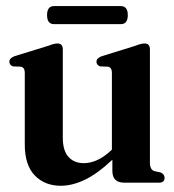

<svg xmlns="http://www.w3.org/2000/svg" viewBox="-20 -586 558 616"><path d="M59.5 -122V-352.5Q59.5 -369 47.5 -372L21.5 -373Q10 -377.5 10 -388Q10 -399 26 -405.5L134.5 -439Q146.5 -443.5 152.8 -445Q159 -446.5 164.5 -446.5Q181.5 -446.5 181.5 -427.5V-144Q181.5 -102.5 199.8 -82.5Q218 -62.5 249 -62.5Q269.5 -62.5 291 -72Q312.5 -81.5 335 -102L339 -106V-352.5Q339 -369 327 -372L301 -373Q289.5 -377.5 289.5 -388Q289.5 -399 306 -405.5L414 -439Q425.5 -443.5 432 -445Q438.5 -446.5 444 -446.5Q461 -446.5 461 -427.5V-64Q461 -41.5 475.5 -37L496 -32.5Q508 -26.5 508 -15.5Q508 0 490.5 0H378Q340.5 0 340.5 -38V-73.5Q292 -28 251.8 -9Q211.5 10 175 10Q123.5 10 91.5 -23.2Q59.5 -56.5 59.5 -122ZM131 -537.5Q131 -566.5 153.5 -566.5H367.5Q390 -566.5 390 -537.5Q390 -508.5 367.5 -508.5H153.5Q131 -508.5 131 -537.5Z"/></svg>

Font: Fraunces 144pt S050 SemiBold
Style: Regular
Weight: 600
Version: Version 1.000; ttfautohint (v1.8.3)